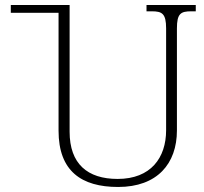

<svg xmlns="http://www.w3.org/2000/svg" viewBox="-20 -734 811 764"><path d="M759 -714H563V-689H584C625 -689 641 -680 641 -621V-216C641 -106 580 -22 448 -22C328 -22 257 -82 257 -210V-714H23V-683H213V-214C213 -53 304 10 450 10C606 10 684 -83 684 -215V-621C684 -680 699 -689 741 -689H759Z"/></svg>

Font: Noto Serif Georgian ExtraLight
Style: Regular
Weight: 200
Designer: Monotype Design Team, Akaki Razmadze
Foundry: Google LLC
Version: Version 2.003